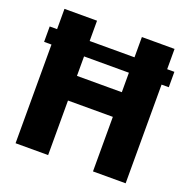

<svg xmlns="http://www.w3.org/2000/svg" viewBox="-130 -864 980 990"><g transform="rotate(20 360.0 -368.5)"><path d="M17.6 -541.5V-626H58.1V-737.3H236.8V-626H482.9V-737.3H662.1V-626H701.7V-541.5H662.1V0H482.9V-299.3H236.8V0H58.1V-541.5ZM236.8 -434.6H482.9V-541.5H236.8Z"/></g></svg>

Font: Epilogue ExtraBold
Style: Regular
Weight: 800
Designer: Tyler Finck
Foundry: Etcetera Type Co
Version: Version 2.112